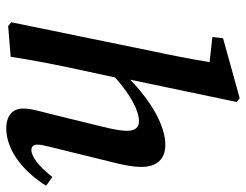

<svg xmlns="http://www.w3.org/2000/svg" viewBox="-106 -664 784 612"><g transform="rotate(90 286.0 -358.0)"><path d="M63 8 161 0C172 -71 184 -134 201 -213L227 -333C286 -385 334 -409 367 -409C385 -409 397 -398 397 -370C397 -351 391 -321 383 -289L343 -126C334 -90 326 -65 326 -39C326 -6 349 14 389 14C466 14 533 -50 572 -113L544 -133C511 -90 479 -66 458 -66C447 -66 441 -73 441 -86C441 -96 445 -114 451 -137L497 -324C505 -356 512 -387 512 -417C512 -468 485 -493 442 -493C380 -493 302 -447 234 -381L305 -720L293 -730L102 -677L98 -643L178 -634C168 -572 156 -512 143 -451L51 -2Z"/></g></svg>

Font: Source Serif Pro Semibold
Style: Italic
Weight: 600
Italic angle: -12°
Designer: Frank Grießhammer
Foundry: Adobe Systems Incorporated
Version: Version 3.001;hotconv 1.0.111;makeotfexe 2.5.65597